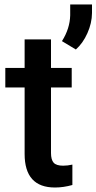

<svg xmlns="http://www.w3.org/2000/svg" viewBox="-20 -834 434 864"><path d="M3.9 0ZM209.5 -656.7V-528.3H302.7V-440.4H209.5V-145.5Q209.5 -115.2 221.4 -101.8Q233.4 -88.4 264.2 -88.4Q284.7 -88.4 305.7 -93.3V-1.5Q265.1 9.8 227.5 9.8Q90.8 9.8 90.8 -141.1V-440.4H3.9V-528.3H90.8V-656.7ZM321.3 -611.3 258.8 -648.9Q294.4 -705.1 295.9 -765.1V-814H394V-775.4Q393.6 -730 373.3 -684.6Q353 -639.2 321.3 -611.3Z"/></svg>

Font: Roboto Medium
Style: Regular
Weight: 500
Designer: Google
Version: Version 2.134; 2016; ttfautohint (v1.6)